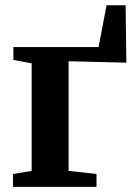

<svg xmlns="http://www.w3.org/2000/svg" viewBox="-20 -726 528 746"><path d="M30.5 0V-50L103 -62V-480L32 -493V-543H363L394 -705.5H468L471 -482.5L246.5 -488V-62L355 -50V0Z"/></svg>

Font: Merriweather 48pt
Style: Bold
Weight: 700
Version: Version 2.100